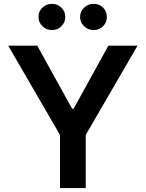

<svg xmlns="http://www.w3.org/2000/svg" viewBox="-20 -961 745 981"><path d="M22 -727.5H170.4L348.6 -405.3H356L533.7 -727.5H682.6L418 -271.5V0H286.6V-271.5ZM245.6 -807.6Q217.3 -807.1 196.8 -827.1Q176.3 -847.2 176.8 -874Q176.3 -902.8 196.8 -922.1Q217.3 -941.4 245.6 -941.4Q273.9 -941.4 293.7 -922.1Q313.5 -902.8 313.5 -874Q313.5 -847.2 293.7 -827.1Q273.9 -807.1 245.6 -807.6ZM458 -807.6Q430.2 -807.1 409.7 -827.1Q389.2 -847.2 389.2 -874Q389.2 -902.8 409.7 -922.1Q430.2 -941.4 458 -941.4Q486.8 -941.4 506.6 -922.1Q526.4 -902.8 525.9 -874Q526.4 -847.2 506.6 -827.1Q486.8 -807.1 458 -807.6Z"/></svg>

Font: Inter Semi Bold
Style: Regular
Weight: 600
Designer: Rasmus Andersson
Foundry: rsms
Version: Version 4.000;git-e0f93cc